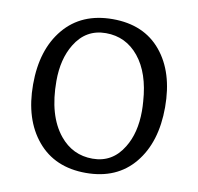

<svg xmlns="http://www.w3.org/2000/svg" viewBox="-82 -816 939 910"><g transform="rotate(10 388.0 -361.0)"><path d="M556 -149Q600 -220 600 -326Q600 -348 598 -372Q589 -507 527 -583.5Q465 -660 368.5 -660Q272 -660 220 -574Q176 -502 176 -396Q176 -230 250 -139Q312 -63 408 -63Q504 -63 556 -149ZM389 -731Q539 -731 622 -631Q705 -531 705 -362.5Q705 -194 621.5 -92.5Q538 9 388.5 9Q239 9 154.5 -92Q70 -193 70 -361Q70 -529 154.5 -630Q239 -731 389 -731Z"/></g></svg>

Font: Laila Medium
Style: Regular
Weight: 500
Designer: Hitesh Malaviya
Foundry: Indian Type Foundry
Version: Version 1.302;PS 1.0;hotconv 1.0.78;makeotf.lib2.5.61930; tt